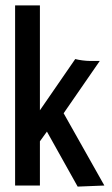

<svg xmlns="http://www.w3.org/2000/svg" viewBox="-20 -688 415 712"><path d="M268 4 367 0 216 -268 350 -462H314C298 -462 274 -465 259 -469L128 -279V-668H36V0H128V-164L154 -200Z"/></svg>

Font: Inconsolata Condensed
Style: Bold
Weight: 700
Width: 3
Monospace: yes
Designer: Raph Levien, Cyreal, Brenton Simpson
Foundry: Raph Levien, Cyreal, Google
Version: Version 3.100